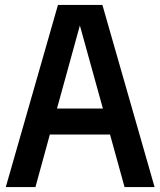

<svg xmlns="http://www.w3.org/2000/svg" viewBox="-20 -760 652 780"><path d="M486 0 427 -213.5H182.5L124 0H3.5L215.5 -740H396L608 0ZM211.5 -319H398L304.5 -656.5Z"/></svg>

Font: Encode Sans Condensed SemiBold
Style: Regular
Weight: 600
Width: 3
Designer: Multiple Designers
Foundry: Impallari Type
Version: Version 2.000